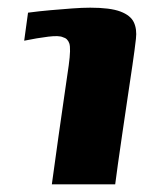

<svg xmlns="http://www.w3.org/2000/svg" viewBox="-20 -480 398 500"><path d="M115 0Q124 -66 132.5 -126Q141 -186 148 -234Q155 -282 159 -310Q165 -354 160.5 -367Q156 -380 144 -383Q134 -388 105.5 -384.5Q77 -381 43 -374L53 -447Q83 -451 112 -453.5Q141 -456 167.5 -458Q194 -460 215 -460Q267 -460 293.5 -450Q320 -440 328.5 -422Q337 -404 334 -379Q331 -352 325 -311Q319 -270 312 -223.5Q305 -177 298.5 -132Q292 -87 287 -52Q282 -17 280 0Z"/></svg>

Font: Genos Thin
Style: Bold Italic
Weight: 700
Italic angle: -8°
Version: Version 1.010